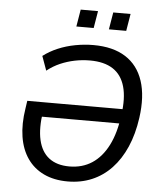

<svg xmlns="http://www.w3.org/2000/svg" viewBox="-60 -945 843 1005"><g transform="rotate(5 362.0 -442.0)"><path d="M333 9Q261 9 207.5 -16.5Q154 -42 121 -89.5Q88 -137 77.5 -203.5Q67 -270 80 -352L86 -393H615L604 -317H147L173 -345Q159 -256 173 -194.5Q187 -133 228 -101.5Q269 -70 335 -70Q403 -70 454 -103.5Q505 -137 538 -202Q571 -267 583 -362Q596 -451 579 -511.5Q562 -572 516 -602Q470 -632 395 -632Q354 -632 315 -624Q276 -616 240 -600.5Q204 -585 171 -559L144 -634Q178 -660 220.5 -678Q263 -696 311 -705Q359 -714 406 -714Q509 -714 575 -672Q641 -630 667.5 -549.5Q694 -469 678 -355Q666 -269 636.5 -201.5Q607 -134 562.5 -87Q518 -40 460 -15.5Q402 9 333 9ZM479 -803 494 -893H585L570 -803ZM308 -803 323 -893H414L399 -803Z"/></g></svg>

Font: Nunito Sans 10pt SemiCondensed Medium
Style: Italic
Weight: 500
Width: 4
Italic angle: -9°
Designer: Vernon Adams
Foundry: Vernon Adams
Version: Version 3.101;gftools[0.9.27]